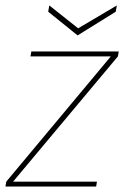

<svg xmlns="http://www.w3.org/2000/svg" viewBox="-36 -685 456 705"><path d="M-16 0 -13 -18 371 -478H76L79 -496H400L397 -478L12 -18H320L317 0ZM393 -665 389 -642 249 -555 141 -642 145 -665 251 -581Z"/></svg>

Font: DM Sans 36pt Thin
Style: Italic
Weight: 250
Italic angle: -10°
Designer: Colophon Foundry, Jonny Pinhorn
Foundry: Colophon Foundry
Version: Version 4.004;gftools[0.9.30]